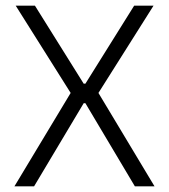

<svg xmlns="http://www.w3.org/2000/svg" viewBox="-20 -659 598 679"><path d="M31 0 234.5 -338V-323L35.5 -639H103.5L276 -363H282L454.5 -639H523L323.5 -323V-338L526.5 0H457L282 -294H276L100.5 0Z"/></svg>

Font: Anek Latin Medium Light
Style: Regular
Weight: 300
Version: Version 1.003